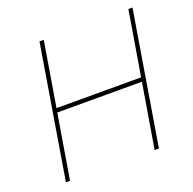

<svg xmlns="http://www.w3.org/2000/svg" viewBox="-128 -857 991 987"><g transform="rotate(-20 367.5 -364.0)"><path d="M68.4 0 188.5 -727.5H211.9L153.3 -375H616.2L674.8 -727.5H697.3L577.1 0H553.7L612.3 -352.5H149.4L90.8 0Z"/></g></svg>

Font: Inter Tight Thin
Style: Italic
Weight: 250
Italic angle: -9.39999°
Designer: Rasmus Andersson
Foundry: rsms
Version: Version 3.004